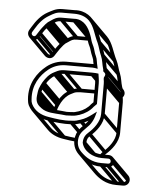

<svg xmlns="http://www.w3.org/2000/svg" viewBox="-52 -525 663 800"><g transform="rotate(5 280.0 -124.5)"><path d="M432.5 135.5C432.5 141.5 428.6 145.5 422 145.5L394 145.5C353.8 145.5 328.2 127.5 307.3 106.7C293.6 93 285.5 74.4 290.4 48.5C294.9 24.3 314.6 11.4 331.7 -8.1C339.1 -16.7 347.7 -32.6 351.2 -44.9L357.3 -66.4L339.5 -53C325 -42.1 309.7 -32.4 292.8 -27.2C280.2 -23.2 271.3 -19.5 255 -19.5H254.7C222.2 -16.1 189.3 -21.6 160.2 -26.4C124.8 -31.5 99.1 -47.6 85.8 -74.2C83 -80.4 81.5 -86.9 81.5 -93V-93.4C76.5 -153 106 -195.8 140.2 -223.1C157.4 -236.9 181.5 -247.5 212 -247.5H324C327.6 -247.5 330.8 -247.2 333.5 -246.6L344.8 -244.4L342.5 -255.5C341.2 -262.3 339.1 -268.9 338.5 -275.8C337.1 -290.5 329.4 -302.1 327.2 -310C324.3 -321 321.3 -331.2 315.7 -342.3C313.2 -347.3 310.9 -352.9 309.2 -358.2L305.2 -372.2C295.4 -401.6 280.1 -434 246.7 -442.3C240.2 -443.8 233.5 -444 229.4 -443.5H176C155.5 -443.5 145.1 -435.8 133.8 -428.2L121.2 -419.8L111.4 -410C100.5 -396.2 96.3 -392.2 85.7 -375L76.7 -361.1C69.4 -350.1 53 -361.9 59.5 -373.2L67.4 -386.1C83.3 -412.6 99.5 -432.5 123.7 -446.4C142.3 -457.2 152.9 -464.5 176 -464.5H228.3C254.8 -464.5 275.6 -456.8 290.6 -441.8C313.8 -418.7 319.3 -383.5 335.3 -351.6C341.9 -336.6 346.4 -316 354.2 -298.8C361.2 -283.4 361.9 -264 367.8 -244.8C368.7 -241.9 368.5 -241.3 368.5 -240V-236.4C381.3 -226.2 380.2 -223.2 373.5 -209.8V-204.3C374.8 -197.3 375.5 -190.3 375.5 -184L375.5 -58C375.5 -25.1 349.9 5.8 330 23.4C318.7 33.4 309.5 45.4 309.5 67V67.8C317.1 102.6 356.3 124.5 394 124.5H422C428.2 124.5 432.5 129.3 432.5 135.5ZM324.5 66.2C324.8 50.5 329.9 43.5 340 34.6C360.9 16.1 390.5 -17.5 390.5 -58L390.5 -184C390.5 -186.8 387.2 -204.6 388.5 -205.9C401.4 -221.7 391.9 -235.9 383.3 -243.7C378.9 -263.4 376.9 -283.4 367.9 -304.9C361.9 -320 356.7 -340.5 348.9 -358C340.5 -379 331.8 -403.3 320.7 -425.3C305.1 -456.6 273.5 -483.1 227.6 -479.5H176C148.4 -479.5 133.1 -467.9 116.6 -459.7C89.5 -444.8 70.8 -420.8 54.6 -393.9L46.6 -380.8C30.9 -353.4 70.6 -324.9 89.3 -352.9L98.3 -367C108.7 -383.8 110.7 -384.8 122.6 -400L130.8 -408.2L142.2 -415.8C154.2 -423.8 159.5 -428.5 176 -428.5H230.6C233.6 -429 237.6 -429 243.3 -427.7C270.3 -421 282.3 -393.5 290.8 -367.8L294.8 -353.8C296.8 -347 299.4 -341.4 302.3 -335.6C306.7 -326.8 308 -319.5 312.9 -305.6C316.7 -294.8 323.5 -282.3 323.5 -275V-274.2L325.9 -262.5C325.9 -262.5 324.8 -262.5 324 -262.5H212C178 -262.5 150.4 -250.6 130.8 -234.8C95 -206.2 60.8 -159.2 66.5 -92.7C67.2 -84.8 68.4 -76.2 72.2 -67.8C87.8 -36.7 118.4 -17.2 157.9 -11.6C186.9 -6.8 221.2 -2.7 255.2 -4.5C273.9 -5.5 285.4 -9.2 297.2 -12.8C307.8 -16.1 316.2 -20.3 325.6 -25.7C311.7 -3.4 283.1 8.3 275.6 45.5C269.3 77.1 280.6 101.2 296.7 117.3C318.9 139.5 348.7 160.5 394 160.5L422 160.5C436.1 160.5 447.5 149.9 447.5 135.5C447.5 121.3 436.4 109.5 422 109.5H394C364.6 109.5 330.5 92.7 324.5 66.2ZM231.4 -54.5 211.7 -56.5C182.7 -59.1 149.7 -60.2 135.8 -71.8C128.3 -78.2 117.5 -83.2 117.5 -96V-96.6C116.9 -100 116.8 -103.9 117.4 -109.1L119.4 -125C120.5 -133.7 123.3 -140.8 126.7 -147.6L133.6 -161.5C143.1 -178.1 155.2 -192.2 171.4 -200.3L185.4 -207.3C190.6 -209.9 202.9 -211.5 212 -211.5H324C328.9 -211.5 331.7 -211.4 336.3 -211.1C337.7 -202.4 339.5 -192.2 339.5 -184V-104.1L330.3 -94.9C319.7 -80.2 300.6 -67.4 281.8 -61.2L267.8 -57.2C264.9 -56.1 260.3 -55.5 254 -55.5H253.7C245.8 -54.7 239.5 -54.5 231.4 -54.5ZM354.5 -184C354.5 -199.2 351.2 -212.1 349.8 -224.6C341.6 -225.8 335.2 -226.5 324 -226.5H212C201.7 -226.5 188.2 -225.5 178.7 -220.7L164.7 -213.7C144.2 -203.5 131.8 -186.6 120.4 -168.5L113.3 -154.4C109.3 -146.4 106.1 -137.7 104.6 -127L102.6 -110.9C99 -82.3 111.8 -70.5 126.3 -60.1C148.2 -42.8 183.2 -44 210.2 -41.5L230.6 -39.5H231C238.6 -39.5 246.4 -40.1 254.6 -40.5C260.4 -40.8 267.5 -41.2 272.4 -42.9L286.2 -46.8C307.8 -54 329.3 -68.2 341.8 -85.1L354.5 -97.9ZM104.7 -90.7 143.8 -51.6 154.4 -62.2 115.3 -101.3ZM104.7 -104.7 161.6 -47.8 172.2 -58.4 115.3 -115.3ZM106.7 -120.7 177.4 -50 188 -60.6 117.3 -131.3ZM114.7 -145.7 185.4 -75 196 -85.6 125.3 -156.3ZM121.7 -159.7 192.4 -89 203 -99.6 132.3 -170.3ZM162.7 -201.7 233.4 -131 244 -141.6 173.3 -212.3ZM176.7 -208.7 247.4 -138 258 -148.6 187.3 -219.3ZM206.7 -213.7 277.4 -143 288 -153.6 217.3 -224.3ZM318.7 -213.7 340.8 -191.6 351.4 -202.2 329.3 -224.3ZM311.7 72.3 355.5 116.1 366.1 105.5 322.3 61.7ZM329.7 34.3 400.4 105 411 94.4 340.3 23.7ZM377.7 -52.7 448.4 18 459 7.4 388.3 -63.3ZM377.7 -178.7 448.4 -108 459 -118.6 388.3 -189.3ZM355.7 -296.7 426.4 -226 437 -236.6 366.3 -307.3ZM336.7 -349.7 407.4 -279 418 -289.6 347.3 -360.3ZM308.7 -416.7 379.4 -346 390 -356.6 319.3 -427.3ZM77.7 -351.7 148.4 -281 159 -291.6 88.3 -362.3ZM86.7 -365.7 157.4 -295 168 -305.6 97.3 -376.3ZM111.7 -399.7 182.4 -329 193 -339.6 122.3 -410.3ZM120.7 -408.7 191.4 -338 202 -348.6 131.3 -419.3ZM132.7 -416.7 203.4 -346 214 -356.6 143.3 -427.3ZM170.7 -430.7 241.4 -360 252 -370.6 181.3 -441.3ZM224.7 -430.7 293.5 -361.9 304.1 -372.5 235.3 -441.3ZM239.7 -429.7 285.4 -384 296 -394.6 250.3 -440.3ZM153.7 -13.7 224.4 57 235 46.4 164.3 -24.3ZM249.7 -6.7 286.3 29.9 296.9 19.3 260.3 -17.3ZM289.7 -14.7 308.9 4.5 319.5 -6.1 300.3 -25.3ZM388.7 158.3 459.4 229 470 218.4 399.3 147.7ZM416.7 158.3 487.4 229 498 218.4 427.3 147.7ZM434.7 140.8 505.4 211.5 516 200.9 445.3 130.2ZM429.3 127.5 500 198.2C502 200.1 503.2 202.9 503.2 206.2C503.2 212.2 499.3 216.2 492.7 216.2H464.7C424.5 216.2 398.9 198.3 378 177.4L307.3 106.7L296.7 117.3L367.4 188C389.6 210.2 419.4 231.2 464.7 231.2H492.7C506.8 231.2 518.2 220.6 518.2 206.2C518.2 199 515.4 192.4 510.6 187.6L439.9 116.8ZM281.6 51C264 49.6 247.2 46.8 230.9 44.3C205.6 40.5 185.5 31.2 171.3 17L100.6 -53.7L90 -43.1L160.7 27.6C177.6 44.5 201.1 55 228.6 59.1C244.7 61.6 262.3 64.5 280.5 65.9ZM299.3 -372.8H246.7C226.3 -372.8 215.9 -365.1 204.6 -357.5L191.9 -349.1L182.1 -339.2C171.2 -325.4 167 -321.5 156.4 -304.3L147.4 -290.4C143.6 -284.4 136.5 -284.8 131.6 -289.7L60.9 -360.4L50.3 -349.8L121 -279.1C130.7 -269.4 149.6 -266.5 160 -282.2L169.1 -296.3C179.4 -313 181.4 -314 193.3 -329.3L201.5 -337.5L212.9 -345C224.9 -353.1 230.2 -357.8 246.7 -357.8H299.3ZM290.6 -441.8 361.3 -371.1C384.5 -348 390.1 -312.8 406 -280.9C412.6 -265.9 417 -245.2 424.9 -228.1C428.5 -220.3 430.7 -208.4 432.3 -200.3L380.3 -252.3L369.7 -241.7L462.9 -148.5L452.8 -178.7C447.2 -195.5 446.8 -214.4 438.6 -234.2C431.6 -249.2 428.4 -270.3 419.5 -287.5C403.5 -318.4 396.5 -357.1 371.9 -381.8L301.2 -452.5ZM375.2 -230.8 445.9 -160C447.7 -158.2 449.4 -155.7 449.9 -154.7L388.3 -216.3L377.7 -205.7L454.2 -129.2L459.5 -135.5C471 -149.3 464 -163.1 456.5 -170.6L385.8 -241.4ZM375.7 -199.7 444.7 -130.7C445.9 -123.3 446.2 -119 446.2 -113.3L446.2 12.7C446.2 45.6 420.5 76.5 400.8 94.1C394.7 99.5 388.6 105.5 384.8 113.8L398.5 120.1C401 114.5 404.9 110.5 410.7 105.3C431.5 86.7 461.2 53.2 461.2 12.7L461.2 -113.3C461.2 -121.1 460.1 -129.9 458.7 -137.9L386.3 -210.3ZM347 -155.8 282.7 -155.8C272.4 -155.8 258.9 -154.8 249.4 -150L235.4 -143C215.6 -133.1 201.5 -116.1 191.2 -98L184 -83.6C179.5 -74.6 176.3 -64.8 174.8 -52.2L189.7 -50.4C191 -60.9 193.4 -68.9 197.4 -76.9L204.3 -90.8C213.8 -107.4 226 -121.5 242.1 -129.6L256.1 -136.6C261.3 -139.2 273.7 -140.8 282.7 -140.8L347 -140.8Z"/></g></svg>

Font: CiSf OpenHand
Style: Gls
Weight: 400
Foundry: Cannot Into Space Fonts
Version: Version 0.7892